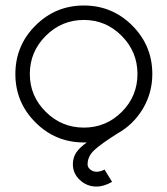

<svg xmlns="http://www.w3.org/2000/svg" viewBox="-20 -502 611 701"><path d="M299.8 98.1Q299.8 108.9 309.6 116.9Q319.3 125 333 125Q346.2 125 361.8 117.2L389.2 162.1Q358.4 179.2 333 179.2Q297.4 179.2 271.7 155.3Q246.1 131.3 246.1 98.1Q246.1 72.3 259 54Q272 35.6 296.9 18.1H286.1Q182.6 18.1 109.4 -55.2Q36.1 -128.4 36.1 -231.9Q36.1 -335.4 109.4 -408.7Q182.6 -481.9 286.1 -481.9Q389.6 -481.9 462.9 -408.7Q536.1 -335.4 536.1 -231.9Q536.1 -162.6 501.5 -104.7Q466.8 -46.9 408.2 -14.2Q347.7 23.9 323.7 46.6Q299.8 69.3 299.8 98.1ZM88.9 -231.9Q88.9 -151.4 147 -93.8Q205.1 -36.1 286.1 -36.1Q367.2 -36.1 424.6 -93.5Q481.9 -150.9 481.9 -231.9Q481.9 -313 424.3 -371.1Q366.7 -429.2 286.1 -429.2Q205.1 -429.2 147 -371.1Q88.9 -313 88.9 -231.9Z"/></svg>

Font: Rawengulk
Style: Demibold
Weight: 600
Version: Version 0.92